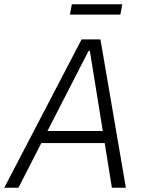

<svg xmlns="http://www.w3.org/2000/svg" viewBox="-57 -886 667 906"><path d="M-37 0H30L138 -211H437L471 0H537L417 -700H328ZM273 -817H511L520 -866H282ZM167 -268 361 -646H367L428 -268Z"/></svg>

Font: Fixel Text 20240404 Light
Style: Italic
Weight: 300
Width: 4
Italic angle: -10°
Designer: AlfaBravo + MacPaw
Foundry: Kyrylo Tkachov, Marchela Mozhyna, Serhii Makarenko, Maria Weinstein, Zakhar Kryvoshyya
Version: Version 1.211;Glyphs 3.2 (3225)